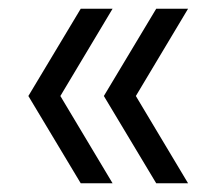

<svg xmlns="http://www.w3.org/2000/svg" viewBox="-20 -490 491 440"><path d="M218 -270 338 -470H411L268 -231V-309L411 -70H338ZM45 -270 165 -470H238L95 -231V-309L238 -70H165Z"/></svg>

Font: Uncut Sans Variable
Style: Regular
Weight: 400
Designer: Kasper Nordkvist
Foundry: UNCUT.wtf
Version: Version 1.303;Glyphs 3.1.2 (3151)